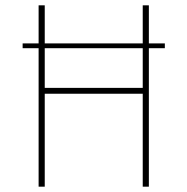

<svg xmlns="http://www.w3.org/2000/svg" viewBox="-20 -701 704 721"><path d="M599 -538V-520H539V0H516V-349H148V0H125V-520H65V-538H125V-681H148V-538H516V-681H539V-538ZM516 -371V-520H148V-371Z"/></svg>

Font: FiraGO Thin
Style: Regular
Weight: 100
Designer: bBox Type
Foundry: bBox Type GmbH
Version: Version 1.001;PS 001.001;hotconv 1.0.88;makeotf.lib2.5.64775